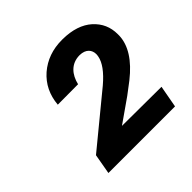

<svg xmlns="http://www.w3.org/2000/svg" viewBox="-113 -817 592 592"><g transform="rotate(-45 182.5 -521.0)"><path d="M345.7 -397.9 174.3 -398.9 251 -452.6 289.6 -481.9C338.4 -520.5 363.8 -560.5 365.2 -601.6C365.2 -603.5 365.2 -606 365.2 -607.9C365.2 -639.2 354 -664.6 331.1 -685.5C308.1 -706.1 275.9 -716.8 234.4 -717.3C233.4 -717.3 232.4 -717.3 231 -717.3C190.4 -717.3 155.8 -705.1 127.4 -680.7C99.6 -656.2 84 -624.5 80.6 -585L169.4 -585.4C177.2 -619.1 198.7 -645.5 236.3 -645.5C263.2 -645 274.9 -629.4 274.9 -611.3C274.9 -608.4 274.4 -605.5 273.9 -602.1C270 -580.1 252.4 -555.7 220.7 -528.8L53.7 -391.6L42 -325.7H332.5Z"/></g></svg>

Font: Roboto Medium
Style: Italic
Weight: 500
Italic angle: -12°
Designer: Google
Version: Version 2.137; 2017